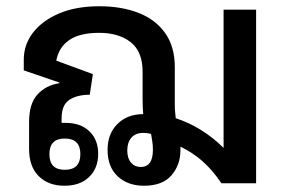

<svg xmlns="http://www.w3.org/2000/svg" viewBox="-20 -586 923 614"><path d="M186 8Q135 8 104 -22.5Q73 -53 73 -110V-196Q73 -254 99.5 -283.5Q126 -313 170 -320V-322L56 -361V-395Q56 -443 85.5 -481.5Q115 -520 169 -543Q223 -566 298 -566Q368 -566 422.5 -545Q477 -524 508 -480.5Q539 -437 539 -371V-251Q539 -239 540 -228.5Q541 -218 542 -208Q585 -194 624 -169.5Q663 -145 695 -113V-555H799V0H688Q660 -42 627.5 -70.5Q595 -99 557 -117Q557 -112 557 -105Q557 -59 528.5 -25.5Q500 8 440 8Q389 8 356.5 -22Q324 -52 324 -107Q324 -158 355.5 -189.5Q387 -221 438 -221Q437 -231 436.5 -243Q436 -255 436 -269V-357Q436 -421 398 -451Q360 -481 297 -481Q235 -481 201.5 -458Q168 -435 160 -392L277 -349L267 -283Q226 -283 201.5 -266.5Q177 -250 177 -208V-193Q184 -193 191 -193Q238 -193 266 -166Q294 -139 294 -94Q294 -48 265 -20Q236 8 186 8ZM430 -52Q469 -52 469 -107Q469 -121 467 -134Q465 -147 463 -158Q451 -161 438 -161Q413 -161 400 -145.5Q387 -130 387 -105Q387 -80 399 -66Q411 -52 430 -52ZM187 -43Q237 -43 237 -93Q237 -143 187 -143Q138 -143 138 -93Q138 -43 187 -43Z"/></svg>

Font: Noto Sans Thai Looped Medium
Style: Regular
Weight: 500
Designer: Sasikarn Vongin, Ben Mitchell
Foundry: The Fontpad Ltd
Version: Version 1.001; ttfautohint (v1.8.4.7-5d5b)